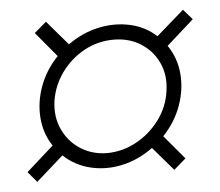

<svg xmlns="http://www.w3.org/2000/svg" viewBox="-38 -592 556 485"><g transform="rotate(-5 240.0 -349.5)"><path d="M38 -149.5 15.5 -176 84.5 -237.5Q63 -270 60 -309.8Q57 -349.5 71.5 -389.2Q86 -429 117 -461.5L64.5 -524.5L95 -550.5L148 -488.5Q184 -514.5 225.2 -523.5Q266.5 -532.5 305.5 -524Q344.5 -515.5 372.5 -489.5L442.5 -550.5L465 -524.5L396 -463Q418.5 -430 421.8 -389.8Q425 -349.5 410.5 -309.2Q396 -269 365 -236.5L416 -176L385.5 -149.5L334 -209.5Q297 -182.5 255.8 -173.5Q214.5 -164.5 175.5 -173.8Q136.5 -183 107 -210.5ZM221 -206.5Q260 -207 294.8 -226Q329.5 -245 353.5 -277.2Q377.5 -309.5 383 -349Q389 -388.5 374.5 -420.5Q360 -452.5 330.2 -471.5Q300.5 -490.5 261 -490.5Q221 -490.5 186.2 -471.5Q151.5 -452.5 128.2 -420.2Q105 -388 99 -349Q93.5 -309 108.8 -276.5Q124 -244 153.8 -225.2Q183.5 -206.5 221 -206.5Z"/></g></svg>

Font: Urbanist ExtraLight
Style: Italic
Weight: 250
Version: Version 1.303